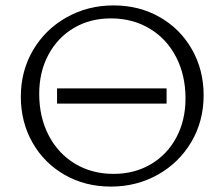

<svg xmlns="http://www.w3.org/2000/svg" viewBox="-20 -684 830 710"><path d="M57 -326Q57 -422 102.5 -499Q148 -576 226.5 -620Q305 -664 400 -664Q495 -664 571 -620.5Q647 -577 690 -501Q733 -425 733 -332Q733 -236 687.5 -159Q642 -82 563.5 -38Q485 6 390 6Q295 6 219 -37.5Q143 -81 100 -157Q57 -233 57 -326ZM666 -320Q666 -406 631 -473.5Q596 -541 533 -578.5Q470 -616 390 -616Q313 -616 253 -580.5Q193 -545 159 -481.5Q125 -418 125 -337Q125 -251 160 -183.5Q195 -116 257.5 -78.5Q320 -41 400 -41Q477 -41 537.5 -76.5Q598 -112 632 -175.5Q666 -239 666 -320ZM191 -357H596V-301H191Z"/></svg>

Font: Ysabeau Semilight
Style: Regular
Weight: 300
Designer: Christian Thalmann (Catharsis Fonts)
Version: Version 0.003